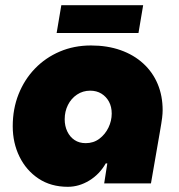

<svg xmlns="http://www.w3.org/2000/svg" viewBox="-20 -706 688 739"><path d="M241 13Q176 13 128.5 -18.5Q81 -50 55 -103Q29 -156 29 -220Q29 -287 51.5 -343.5Q74 -400 114.5 -442Q155 -484 210 -507.5Q265 -531 330 -531Q393 -531 444 -513Q495 -495 531.5 -461.5Q568 -428 587 -382.5Q606 -337 606 -282Q606 -269 604 -252.5Q602 -236 595 -196L561 0H381L393 -77H387Q363 -35 323.5 -11Q284 13 241 13ZM310 -155Q340 -155 362.5 -172Q385 -189 397.5 -215Q410 -241 410 -269Q410 -295 399.5 -314.5Q389 -334 370.5 -345.5Q352 -357 327 -357Q299 -357 276.5 -342Q254 -327 241.5 -302Q229 -277 229 -247Q229 -221 239 -200Q249 -179 267 -167Q285 -155 310 -155ZM198 -579 216 -686H531L513 -579Z"/></svg>

Font: MuseoModerno Black
Style: Italic
Weight: 900
Italic angle: -9°
Designer: Pablo Cosgaya, Héctor Gatti, Marcela Romero, and the Authors of The MuseoModerno Project.
Foundry: Omnibus-Type Team
Version: Version 1.003